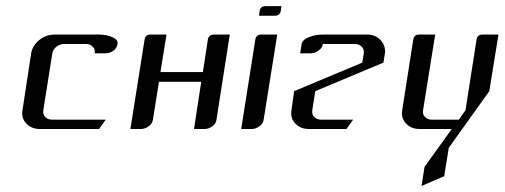

<svg xmlns="http://www.w3.org/2000/svg" viewBox="-20 -426 1666 634"><path d="M53.2 -52.2Q53.2 -55.2 54.2 -62L83 -250Q86.4 -274.4 109.9 -293.9Q131.3 -312 163.1 -312H303.2Q332 -312 351.1 -303.2Q370.6 -294.4 368.2 -280.8Q366.2 -267.6 355 -258.8Q343.3 -250 328.1 -250H293Q294.9 -263.2 286.1 -272Q277.3 -280.8 263.2 -280.8H192.9Q178.2 -280.8 166.5 -272Q155.3 -263.2 152.8 -250L123 -62Q121.1 -47.9 129.4 -39.6Q138.2 -30.8 152.8 -30.8H329.1L307.1 0H112.8Q83.5 0 66.9 -18.1Q53.2 -32.2 53.2 -52.2Z M410.6 0 457.5 -295.9Q460.4 -312 476.6 -312H529.8L509.8 -188H649.9L666.5 -295.9Q669.4 -312 687.5 -312H738.8L694.8 -30.8Q692.9 -17.1 680.7 -8.8Q668.9 0 654.8 0H620.6L644.5 -155.8H504.9L484.9 -30.8Q482.9 -17.1 470.7 -8.8Q459 0 444.8 0Z M776.4 0 823.2 -295.9Q826.2 -312 842.3 -312H895.5L850.6 -30.8Q848.6 -17.1 836.4 -8.8Q824.7 0 810.5 0ZM835.4 -374 837.4 -390.1Q840.3 -405.8 857.4 -405.8H909.2L907.2 -390.1Q904.3 -374 887.2 -374Z M941.4 -52.2Q941.4 -55.2 942.4 -62L951.2 -125L1176.3 -219.2L1181.2 -250Q1183.1 -263.2 1174.3 -272Q1165.5 -280.8 1151.4 -280.8H1046.4Q1043.9 -266.6 1031.2 -258.8Q1019.5 -250 1006.3 -250H971.2L976.1 -280.8Q978.5 -294.4 999.5 -303.2Q1020.5 -312 1051.3 -312H1191.4Q1219.2 -312 1236.8 -293.5Q1251.5 -277.3 1251.5 -257.3Q1251.5 -252.4 1251 -250L1246.1 -219.2L1021 -125L1011.2 -62Q1009.3 -47.9 1017.6 -39.6Q1026.4 -30.8 1041 -30.8H1146L1124 0H1001Q971.7 0 955.1 -18.1Q941.4 -32.2 941.4 -52.2Z M1307.1 -52.2Q1307.1 -55.2 1308.1 -62L1344.7 -295.9Q1347.7 -312 1363.8 -312H1417L1377 -62Q1375 -47.9 1383.3 -39.6Q1392.1 -30.8 1406.7 -30.8H1495.1L1517.1 -62L1553.7 -295.9Q1556.6 -312 1573.7 -312H1626L1595.7 -125L1461.9 62L1446.8 155.8L1372.1 188L1381.8 125L1471.7 0H1366.7Q1337.4 0 1320.8 -18.1Q1307.1 -32.2 1307.1 -52.2Z"/></svg>

Font: Hhenum
Style: Italic
Weight: 400
Designer: T. Christopher White
Version: Version 1.0